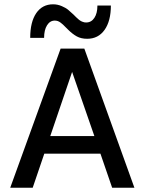

<svg xmlns="http://www.w3.org/2000/svg" viewBox="-20 -877 676 897"><path d="M228 -856.9Q249 -856.9 268.6 -848.4Q288.1 -839.8 296.9 -832.5Q305.7 -825.2 323.2 -809.1Q324.2 -808.1 329.3 -803Q334.5 -797.9 335.7 -796.6Q336.9 -795.4 341.6 -791.3Q346.2 -787.1 347.9 -785.6Q349.6 -784.2 353.8 -781.2Q357.9 -778.3 360.6 -777.3Q363.3 -776.4 367.2 -774.7Q371.1 -772.9 375 -772.5Q378.9 -772 382.8 -772Q406.7 -772 420.9 -793.5Q435.1 -814.9 435.1 -851.1H498Q498 -778.8 468.5 -737.3Q439 -695.8 387.2 -695.8Q358.9 -695.8 338.6 -707Q318.4 -718.3 298.8 -737.8Q294.9 -741.2 286.9 -749.5Q278.8 -757.8 274.4 -762Q270 -766.1 263.2 -771.2Q256.3 -776.4 249.8 -778.6Q243.2 -780.8 235.8 -780.8Q213.4 -780.8 199.7 -758.8Q186 -736.8 186 -700.2H121.1Q121.1 -774.4 149.4 -815.7Q177.7 -856.9 228 -856.9ZM607.9 0H503.9L449.2 -159.2H187L132.8 0H27.8L263.2 -649.9H374ZM316.9 -541 214.8 -241.2H420.9Z"/></svg>

Font: Overused Grotesk Medium
Style: Regular
Weight: 500
Version: Version 0.002